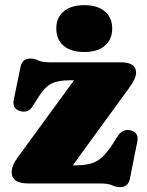

<svg xmlns="http://www.w3.org/2000/svg" viewBox="-20 -730 584 764"><path d="M493 -379 269.5 -72H277.5Q314.5 -72 340 -78.8Q365.5 -85.5 386.8 -105Q408 -124.5 432.5 -163L449 -189Q467.5 -218 498.5 -211.5Q533.5 -203 526.5 -167.5L497 -19Q490 14.5 458 14.5Q441 14.5 425.8 7.2Q410.5 0 378.5 0H94Q57.5 0 42 -12Q26.5 -24 26.5 -44Q26.5 -71.5 50 -103L274.5 -410.5H256Q211 -410.5 184.5 -397.2Q158 -384 131 -340.5L110.5 -308Q92.5 -279.5 62 -287.5Q27 -296.5 35 -333.5L61.5 -463Q68.5 -497 100.5 -497Q117 -497 132.2 -489.5Q147.5 -482 180 -482H460.5Q521.5 -482 521.5 -441Q521.5 -417.5 493 -379ZM315.5 -523Q263 -523 233.5 -547.5Q204 -572 204 -617Q204 -659.5 233.5 -684.5Q263 -709.5 315.5 -709.5Q368 -709.5 397.2 -684.5Q426.5 -659.5 426.5 -617Q426.5 -573 397.2 -548Q368 -523 315.5 -523Z"/></svg>

Font: Fraunces 9pt S050 Black
Style: Regular
Weight: 900
Version: Version 1.000; ttfautohint (v1.8.3)